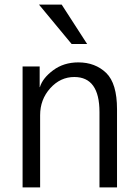

<svg xmlns="http://www.w3.org/2000/svg" viewBox="-20 -814 601 834"><path d="M78.1 0Q78.1 -130.9 78.1 -525.4Q96.7 -525.4 152.3 -525.4Q152.3 -502.9 152.3 -435.5Q152.3 -435.5 153.3 -435.5Q165 -474.6 210.9 -508.8Q256.8 -543 320.3 -543Q393.6 -543 441.4 -497.1Q488.3 -451.2 488.3 -339.8Q488.3 -226.6 488.3 0Q469.7 0 412.1 0Q412.1 -82 412.1 -327.1Q412.1 -479.5 302.7 -479.5Q242.2 -479.5 198.2 -430.7Q154.3 -381.8 154.3 -313.5Q154.3 -209 154.3 0Q135.7 0 78.1 0ZM149.4 -793.9Q173.8 -793.9 248 -793.9Q275.4 -751 358.4 -623Q341.8 -623 291 -623Q255.9 -666 149.4 -793.9Z"/></svg>

Font: Gothic A1
Style: Regular
Weight: 400
Designer: HanYang I&C Co.,Ltd.
Version: Version 2.50